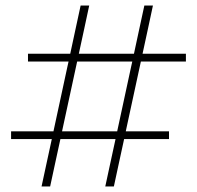

<svg xmlns="http://www.w3.org/2000/svg" viewBox="-20 -673 711 693"><path d="M130 0Q139.5 -44 148 -83.5Q156.5 -123 167 -171H20V-199H173L175 -208.5L224 -435.5L227.5 -451H81V-479H233.5Q244 -528 252.8 -568.8Q261.5 -609.5 271 -653H302Q292.5 -610 284 -569Q275 -528 264.5 -479H463.5Q474 -528 482.8 -568.8Q491.5 -609.5 501 -653H532Q522.5 -610 514 -569Q505 -528 494.5 -479H651V-451H488.5Q486.5 -443 485 -435L436 -208.5L434 -199H590V-171H428Q417.5 -123 409 -83.5Q400.5 -44 391 0H360Q369.5 -44 378 -83.5Q386.5 -123 397 -171H198Q187.5 -123 179 -83.5Q170.5 -44 161 0ZM206 -208.5 204 -199H403L405 -208.5L454 -435.5L457.5 -451H258.5Q256.5 -443 255 -435Z"/></svg>

Font: Heraclito Thin
Style: Regular
Weight: 100
Designer: Kostas Bartsokas (font) & Cristiano Sobral (main changes)
Foundry: Kostas Bartsokas (font) & Cristiano Sobral (main changes)
Version: Version 1.00;July 8, 2020;FontCreator 13.0.0.2655 64-bit